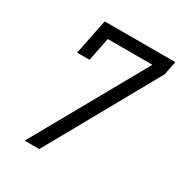

<svg xmlns="http://www.w3.org/2000/svg" viewBox="-165 -816 881 935"><g transform="rotate(30 275.5 -349.0)"><path d="M107 0 461 -631H210L184 -499H114L154 -698H551L536 -621L189 0Z"/></g></svg>

Font: IBM Plex Sans Cond
Style: Italic
Weight: 400
Width: 3
Italic angle: -11°
Designer: Mike Abbink, Paul van der Laan, Pieter van Rosmalen
Foundry: Bold Monday
Version: Version 1.3